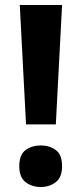

<svg xmlns="http://www.w3.org/2000/svg" viewBox="-20 -734 326 767"><path d="M203 -237H84L59 -714H228ZM57 -70Q57 -115.8 82 -134.4Q107.1 -153 143.2 -153Q178 -153 203 -134.5Q228 -116 228 -70.4Q228 -26 203 -6.5Q178 13 143.2 13Q107.1 13 82 -6.5Q57 -26.1 57 -70Z"/></svg>

Font: Noto Sans Tangsa
Style: Regular
Weight: 400
Designer: David Williams
Foundry: Google LLC
Version: Version 1.504